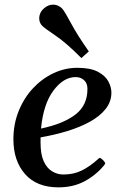

<svg xmlns="http://www.w3.org/2000/svg" viewBox="-20 -784 528 818"><path d="M454.6 -389.6Q454.6 -350.6 429.9 -319.6Q405.3 -288.6 362.5 -265.1Q319.8 -241.7 265.9 -225.3Q211.9 -209 152.8 -198.7Q152.8 -193.4 152.8 -187.5Q152.8 -181.6 152.8 -175.8Q152.8 -126 166.5 -96.4Q180.2 -66.9 202.6 -53.7Q225.1 -40.5 249.5 -40.5Q293.5 -40.5 327.9 -57.4Q362.3 -74.2 397.5 -106Q399.9 -108.4 402.3 -110.4Q404.8 -112.3 407.7 -110.4Q412.6 -107.9 418 -102.8Q423.3 -97.7 426.3 -92.8Q427.2 -91.3 427.7 -90.3Q428.2 -89.4 428.2 -88.9Q428.2 -86.4 426.5 -84.2Q424.8 -82 423.8 -80.1Q388.7 -37.6 340.3 -11.7Q292 14.2 229 14.2Q136.7 14.2 86.9 -42.2Q37.1 -98.6 37.1 -190.9Q37.1 -255.4 59.6 -311Q82 -366.7 120.6 -408Q159.2 -449.2 208 -472.2Q256.8 -495.1 309.1 -495.1Q365.2 -495.1 397 -478.3Q428.7 -461.4 441.7 -437Q454.6 -412.6 454.6 -389.6ZM302.2 -455.6Q250.5 -455.6 207.5 -397.9Q164.6 -340.3 154.8 -236.3Q250 -256.3 301.8 -296.4Q353.5 -336.4 352.5 -407.2Q352.1 -430.2 337.6 -442.9Q323.2 -455.6 302.2 -455.6ZM326.7 -536.6Q262.2 -601.6 216.6 -632.3Q170.9 -663.1 160.2 -673.8Q147 -686.5 147 -707Q147 -716.8 151.6 -727.5Q156.2 -738.3 167 -748Q185.1 -764.2 205.6 -764.2Q218.3 -764.2 228.8 -759Q239.3 -753.9 245.6 -746.6Q255.4 -735.8 282.5 -685.1Q309.6 -634.3 358.4 -564.9Z"/></svg>

Font: Gelasio Medium
Style: Italic
Weight: 500
Italic angle: -8.5°
Designer: Eben Sorkin
Foundry: Eben Sorkin
Version: Version 1.008